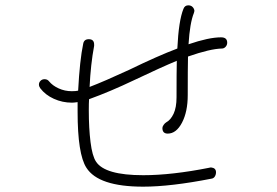

<svg xmlns="http://www.w3.org/2000/svg" viewBox="-20 -747 1040 720"><path d="M832 -587Q832 -578 826 -571.5Q820 -565 812 -565Q768 -564 685 -535Q684 -492 684 -390Q684 -328 662.5 -287Q641 -246 609 -246Q589 -246 589 -267Q589 -272 593.5 -278.5Q598 -285 603 -288Q620 -297 631 -320.5Q642 -344 642 -382Q642 -478 643 -519Q585 -495 482 -446Q394 -404 314 -375Q313 -361 313 -333Q313 -266 319.5 -214Q326 -162 340 -141Q373 -90 517 -90Q624 -90 765 -118Q767 -119 772 -119Q790 -117 790 -101Q790 -92 785.5 -85Q781 -78 773 -77Q620 -47 517 -47Q349 -47 304 -118Q271 -169 271 -328V-364Q257 -362 250 -362Q214 -362 182 -376.5Q150 -391 131 -416Q126 -423 126 -430Q126 -438 132 -444Q138 -450 147 -450Q158 -450 164 -442Q177 -426 200 -415.5Q223 -405 249 -405Q265 -405 273 -407Q279 -521 292 -583Q295 -600 313 -600Q333 -600 333 -580V-575Q320 -506 316 -421Q371 -442 464 -485Q573 -538 645 -565Q650 -670 668 -714Q673 -727 686 -727Q696 -727 702 -721Q708 -715 709 -707Q709 -704 707 -698Q692 -661 687 -581Q763 -607 809 -607Q832 -607 832 -587Z"/></svg>

Font: Tsukimi Rounded Light
Style: Regular
Weight: 300
Designer: Takashi Funayama
Foundry: Takashi Funayama
Version: Version 1.032; ttfautohint (v1.8.3)